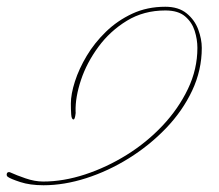

<svg xmlns="http://www.w3.org/2000/svg" viewBox="-90 -540 650 569"><path d="M400 -520Q439 -520 463 -500.5Q487 -481 497.5 -452.5Q508 -424 508 -398Q508 -332 479.5 -271.5Q451 -211 402 -160Q353 -109 292 -71Q231 -33 165.5 -12Q100 9 39 9Q-1 9 -30 -0.5Q-59 -10 -67 -16Q-71 -19 -70 -24.5Q-69 -30 -63 -30Q-61 -30 -57 -28Q-42 -21 -14.5 -11.5Q13 -2 38 -2Q98 -2 162 -23Q226 -44 285.5 -81Q345 -118 392 -168Q439 -218 467 -276.5Q495 -335 495 -398Q495 -423 487 -448.5Q479 -474 458.5 -491.5Q438 -509 400 -509Q336 -509 286 -478.5Q236 -448 201.5 -401Q167 -354 150 -303Q133 -252 134 -210Q135 -207 133 -196.5Q131 -186 128 -186Q122 -186 121 -201Q120 -216 120 -233Q120 -261 132 -298.5Q144 -336 167 -374.5Q190 -413 224 -446Q258 -479 302 -499.5Q346 -520 400 -520Z"/></svg>

Font: Kapakana Light
Style: Regular
Weight: 300
Designer: Kyosuke Nagai
Version: Version 1.000